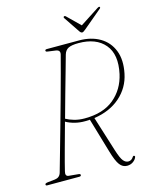

<svg xmlns="http://www.w3.org/2000/svg" viewBox="-125 -928 816 1020"><g transform="rotate(-15 282.5 -418.0)"><path d="M497.5 -22.5Q493 -10.5 479 -0.5Q465 9.5 445.5 9.5Q422 9.5 405.8 -11.5Q389.5 -32.5 373 -89.5L317.5 -278Q305 -277 293 -277Q262.5 -276.5 235.2 -283.5Q208 -290.5 187 -302.5Q165.5 -225 146.8 -156.5Q128 -88 118.5 -48Q111.5 -21.5 131.5 -19.5L184 -14.5Q195 -13.5 195 -7.5Q195 0 185 0H8.5Q0 0 0.5 -7Q0.5 -13 14.5 -15L56 -19.5Q82 -22.5 89.5 -47Q100 -84.5 117.5 -145.5Q135 -206.5 155.2 -278.8Q175.5 -351 195.5 -423Q215.5 -495 231.8 -555.8Q248 -616.5 257.5 -653Q263 -676 239 -680L195 -686Q187.5 -687 185.8 -689Q184 -691 184 -694Q184.5 -700 194 -700H370.5Q437 -700 484.8 -672Q532.5 -644 553 -591.8Q573.5 -539.5 558.5 -467Q543.5 -393 487 -343.2Q430.5 -293.5 343 -280.5L403.5 -87.5Q418.5 -40 430.8 -25.5Q443 -11 458 -11Q476 -11 486.5 -28.5Q490.5 -34.5 495.5 -32Q501 -29 497.5 -22.5ZM283.5 -645.5Q274.5 -612.5 259.5 -560Q244.5 -507.5 226.8 -444.5Q209 -381.5 191.5 -317.5Q210 -307 236 -299.5Q262 -292 293.5 -292Q395 -292 454.8 -341.5Q514.5 -391 532.5 -471.5Q555 -575 507.8 -631Q460.5 -687 364.5 -687Q326 -687 308 -677.8Q290 -668.5 283.5 -645.5ZM417.5 -747.5Q405 -736.5 398.5 -736.5Q391 -736.5 384 -747.5L325.5 -834.5Q321.5 -840.5 326.5 -844Q331.5 -846.5 337 -841L406 -773.5L510 -841Q519 -847 522.5 -844Q527 -840 521 -834.5Z"/></g></svg>

Font: Fraunces 144pt Soft Thin
Style: Italic
Weight: 100
Italic angle: -16°
Version: Version 1.000;[0bf87f6ff]